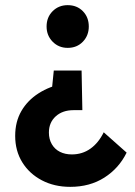

<svg xmlns="http://www.w3.org/2000/svg" viewBox="-20 -513 526 746"><path d="M253 213Q191 213 142.5 187.5Q94 162 66.5 117.5Q39 73 39 15Q39 -40 63 -81.5Q87 -123 130 -150.5Q173 -178 229 -189L179 -140L189 -239H297L300 -85H266Q223 -85 196.5 -61Q170 -37 170 2Q170 28 181.5 47.5Q193 67 213 77Q233 87 259 87Q300 87 331.5 64.5Q363 42 383 1L472 80Q442 141 385.5 177Q329 213 253 213ZM243 -327Q208 -327 184.5 -351Q161 -375 161 -410Q161 -446 184.5 -469.5Q208 -493 243 -493Q279 -493 302 -469.5Q325 -446 325 -410Q325 -375 302 -351Q279 -327 243 -327Z"/></svg>

Font: Outfit SemiBold
Style: Regular
Weight: 600
Designer: Rodrigo Fuenzalida
Foundry: fragTYPE
Version: Version 1.100;gftools[0.9.27]